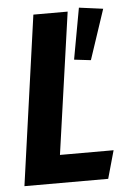

<svg xmlns="http://www.w3.org/2000/svg" viewBox="-52 -742 516 781"><g transform="rotate(-5 206.5 -352.0)"><path d="M253 -692 171 -114H390L358 0H16L113 -692ZM300 -704 398 -691 330 -487 262 -495Z"/></g></svg>

Font: Fira Sans Extra Condensed SemiBold
Style: Italic
Weight: 600
Width: 3
Italic angle: -8°
Designer: Carrois Corporate & Edenspiekermann AG
Foundry: Carrois Corporate GbR & Edenspiekermann AG
Version: Version 4.203